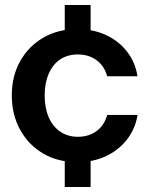

<svg xmlns="http://www.w3.org/2000/svg" viewBox="-20 -636 592 765"><path d="M238 -482V-616H341V-482ZM341 -20V109H238V-20ZM288 10Q211 10 152.5 -24Q94 -58 60.5 -118.5Q27 -179 27 -256Q27 -333 60.5 -392.5Q94 -452 152.5 -486Q211 -520 288 -520Q351 -520 402 -496.5Q453 -473 486 -430.5Q519 -388 528 -332H407Q396 -373 365 -396Q334 -419 290 -419Q249 -419 219.5 -399Q190 -379 174 -342Q158 -305 158 -256Q158 -206 174 -169Q190 -132 220 -111.5Q250 -91 290 -91Q334 -91 365 -114Q396 -137 407 -178H528Q519 -122 485.5 -79.5Q452 -37 401.5 -13.5Q351 10 288 10Z"/></svg>

Font: Instrument Sans SemiBold
Style: Regular
Weight: 600
Designer: Rodrigo Fuenzalida
Foundry: fragTYPE
Version: Version 1.000;gftools[0.9.28]